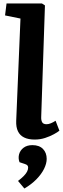

<svg xmlns="http://www.w3.org/2000/svg" viewBox="-20 -787 361 1102"><path d="M97.5 -680.5 9 -698.5 17.5 -767H221L238 -756L216.5 -116.5Q215.5 -97.5 221.8 -85.8Q228 -74 247.5 -74Q258.5 -74 272 -79.5Q285.5 -85 299 -94L321 -37Q311 -28.5 289 -16.5Q267 -4.5 238.8 4.8Q210.5 14 179.5 14Q143 14 118.8 2.2Q94.5 -9.5 83 -33.5Q71.5 -57.5 73 -93.5ZM120 295 83.5 251.5Q102.5 237 115.5 224Q128.5 211 135 198.8Q141.5 186.5 141.5 175Q141.5 167.5 137.7 162.8Q134 158 123.5 154.5L92 144Q83.5 121 89.5 98.5Q95.5 76 115.2 61Q135 46 166 46Q205.5 46 226.8 68Q248 90 248 125Q248 151.5 232.8 182.3Q217.5 213 188.8 242.3Q160 271.5 120 295Z"/></svg>

Font: Literata
Style: Italic
Weight: 400
Italic angle: -2°
Designer: Latin by Veronika Burian and Jose Scaglione. Greek by Irene Vlachou. Cyrillic by Vera Evstafieva
Foundry: TypeTogether
Version: Version 3.103;gftools[0.9.29]